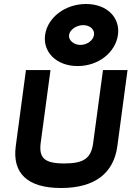

<svg xmlns="http://www.w3.org/2000/svg" viewBox="-20 -931 659 962"><path d="M397 -805C431 -805 455 -783 451 -756C447 -728 416 -706 383 -706C349 -706 322 -730 326 -756C330 -782 362 -805 397 -805ZM369 -600C475 -600 559 -670 571 -756C583 -842 517 -911 411 -911C306 -911 218 -843 206 -756C194 -669 264 -600 369 -600ZM447 -216C437 -139 402 -112 302 -112C202 -112 174 -140 184 -216L233 -580H110L59 -199C41 -64 116 11 286 11C456 11 550 -64 568 -199L619 -580H496Z"/></svg>

Font: Charger
Style: HemiRT
Weight: 900
Designer: Jasper
Foundry: Cannot Into Space Fonts
Version: Version 0.99